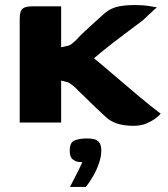

<svg xmlns="http://www.w3.org/2000/svg" viewBox="-20 -485 664 760"><path d="M508 13Q479 13 454 7Q429 1 408 -14Q401 -20 390 -30Q379 -40 366 -52.5Q353 -65 339.5 -78Q326 -91 314 -103Q302 -115 292 -124Q280 -137 271.5 -144Q263 -151 250 -159L222 -166V0H58V-410Q58 -426 61 -437Q64 -448 74.5 -454Q85 -460 111 -460Q139 -460 166.5 -460Q194 -460 222 -460Q222 -445 222 -423.5Q222 -402 222 -378.5Q222 -355 222 -333.5Q222 -312 222 -298L250 -304Q259 -307 265.5 -312.5Q272 -318 282 -327Q294 -341 315 -360.5Q336 -380 358.5 -400.5Q381 -421 397 -435Q420 -453 447.5 -459Q475 -465 513 -465Q542 -465 561 -462.5Q580 -460 601 -456Q599 -455 588.5 -445Q578 -435 565.5 -423.5Q553 -412 546 -405Q510 -378 470 -348Q430 -318 392.5 -288Q355 -258 325 -230L326 -276Q352 -255 385 -227Q418 -199 456 -166.5Q494 -134 534.5 -100Q575 -66 616 -35Q611 -28 596.5 -17Q582 -6 560 3.5Q538 13 508 13ZM257 255Q268 234 275.5 219Q283 204 290.5 189.5Q298 175 306 157Q303 157 299 156.5Q295 156 291 156Q278 154 267 145Q256 136 256 111Q256 79 275 71Q294 63 327 63Q341 63 353 66Q365 69 373 79.5Q381 90 381 111Q381 134 372 160.5Q363 187 349 211.5Q335 236 320 255Z"/></svg>

Font: Genos
Style: Bold
Weight: 700
Designer: Robert E. Leuschke
Foundry: Robert E. Leuschke
Version: Version 1.010